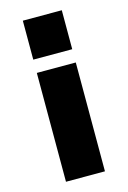

<svg xmlns="http://www.w3.org/2000/svg" viewBox="-114 -796 568 852"><g transform="rotate(-15 169.5 -370.0)"><path d="M80 0V-500H259V0ZM80 -561V-740H259V-561Z"/></g></svg>

Font: Panamera Black
Style: Regular
Weight: 900
Designer: Bastien Sozeau
Foundry: NBR — Bastien Sozeau
Version: Version 3.002; ttfautohint (v1.8.4.7-5d5b);gftools[0.9.33]